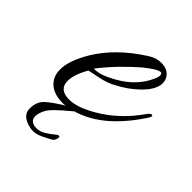

<svg xmlns="http://www.w3.org/2000/svg" viewBox="-138 -400 629 629"><g transform="rotate(45 176.5 -86.0)"><path d="M112 8Q83 8 61 -6Q32 -26 32 -64Q32 -105 67 -164Q114 -241 205 -299Q228 -314 251 -314Q281 -314 294 -295Q302 -284 302 -270Q302 -228 234 -178Q214 -164 191.5 -152.5Q169 -141 143 -136L100 -127Q76 -84 76 -55Q76 -15 123 -15Q160 -15 213 -46Q284 -87 335 -160Q343 -172 350 -172Q353 -172 353 -168Q353 -163 346 -153Q249 -7 127 7Q123 8 119.5 8Q116 8 112 8ZM112 -144Q140 -144 184 -169Q246 -204 271 -259Q278 -273 278 -282Q278 -291 271 -291Q258 -291 218 -259Q189 -234 161.5 -205.5Q134 -177 109 -145Q108 -144 112 -144ZM102 141Q52 132 52 97Q52 65 72 47Q92 29 135 3Q146 -4 153 -6.5Q160 -9 163 -9Q168 -9 166 -6Q166 -2 152 9Q132 25 110.5 46Q89 67 84 92Q83 95 83 98Q83 101 83 103Q83 120 100 125Q103 127 113 127Q129 127 143.5 118.5Q158 110 177 94Q180 92 183 92Q187 92 187 97Q187 102 184 108.5Q181 115 173 119Q144 135 130 139Q116 143 102 141Z"/></g></svg>

Font: Ephesis
Style: Regular
Weight: 400
Designer: Robert E. Leuschke
Foundry: Robert E. Leuschke
Version: Version 1.010; ttfautohint (v1.8.3)